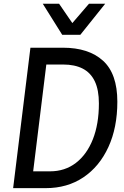

<svg xmlns="http://www.w3.org/2000/svg" viewBox="-20 -974 640 994"><path d="M141 0 129 -87H239Q316 -87 372.8 -130.5Q429.5 -174 460.8 -253Q492 -332 492 -438.5Q492 -508.5 470.8 -553Q449.5 -597.5 408.2 -618.8Q367 -640 306.5 -640H193L230.5 -727H306Q439 -727 513.2 -659.8Q587.5 -592.5 587.5 -447.5Q587.5 -313.5 541.2 -212.8Q495 -112 411.8 -56Q328.5 0 217 0ZM48 0 137.5 -727H230.5L141 0ZM302 -794 201.5 -954.5H286L354.5 -854.5L440.5 -954.5H524.5L396 -794Z"/></svg>

Font: Spline Sans Mono
Style: Italic
Weight: 400
Italic angle: -4°
Monospace: yes
Designer: Eben Sorkin, Mirko Velimirovic
Foundry: Sorkin Type
Version: Version 1.004